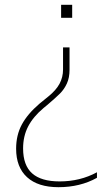

<svg xmlns="http://www.w3.org/2000/svg" viewBox="-20 -725 465 798"><path d="M280 -705V-651H234V-705ZM269 -435Q269 -402 258 -378Q247 -354 229.5 -336.5Q212 -319 178 -290Q177 -289 161 -276Q118 -240 97 -199.5Q76 -159 76 -108Q76 -38 113.5 -4.5Q151 29 228 29Q313 29 383 -9V14Q313 53 223 53Q138 53 92.5 11.5Q47 -30 47 -107Q47 -163 70.5 -207Q94 -251 144 -294Q150 -299 181.5 -324.5Q213 -350 227.5 -377Q242 -404 242 -436V-528H269Z"/></svg>

Font: LINE Seed Sans KR Thin
Style: Regular
Weight: 250
Designer: LINE BX Design & Sandoll Inc & Dalton Maag Ltd
Foundry: Sandoll Inc.
Version: Version 1.000